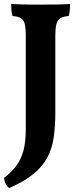

<svg xmlns="http://www.w3.org/2000/svg" viewBox="-26 -699 408 968"><path d="M252.9 -129.9Q252.9 -61 244.6 -5.1Q236.3 50.8 212.2 95.9Q188 141.1 142.1 178.5Q96.2 215.8 21 249Q8.3 240.2 2.2 226.6Q-3.9 212.9 -5.9 198.2Q31.2 169.9 55.2 138.4Q79.1 106.9 91.6 62.5Q104 18.1 104 -48.8V-517.1Q104 -558.1 98.6 -578.6Q93.3 -599.1 78.6 -607.7Q64 -616.2 37.1 -618.2Q33.2 -628.9 31.7 -646Q30.3 -663.1 30.3 -679.2Q48.3 -678.2 73.2 -677Q98.1 -675.8 126.2 -675.8Q154.3 -675.8 178.2 -675.8Q216.3 -675.8 258.8 -676.3Q301.3 -676.8 327.1 -679.2Q327.1 -661.1 325.7 -645.5Q324.2 -629.9 320.3 -618.2Q292 -616.2 277.6 -606.7Q263.2 -597.2 258.1 -576.2Q252.9 -555.2 252.9 -517.1Z"/></svg>

Font: Abu Sayed
Style: Regular
Weight: 400
Designer: Jayed Ahsan Saad
Foundry: Codepotro
Version: Codepotro Abu Sayed;Version 0.800